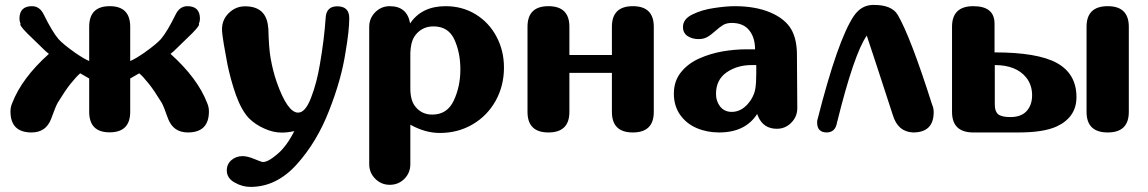

<svg xmlns="http://www.w3.org/2000/svg" viewBox="-20 -525 4550 761"><path d="M801.3 -116.2Q808.1 -100.6 808.1 -83.5Q808.1 0 724.6 0Q667.5 0 646.5 -53.7Q628.9 -104 620.6 -118.2Q590.3 -167.5 570.8 -191.9Q545.9 -223.1 531.7 -234.4L496.1 -213.9V-82Q496.1 -0.5 414.6 -0.5Q333.5 -0.5 333.5 -82V-213.9L297.9 -234.4Q283.7 -222.7 258.8 -191.9Q239.3 -167.5 209 -118.2Q200.7 -104 182.6 -53.7Q162.1 0 105 0Q21.5 0 21.5 -83.5Q21.5 -100.6 28.3 -116.2Q66.4 -215.3 173.8 -311.5L160.6 -322.3L108.9 -372.6Q60.5 -418 60.5 -428.2Q60.5 -429.7 61.5 -430.2Q57.1 -440.4 57.1 -450.7Q57.1 -500.5 106.9 -500.5Q137.2 -500.5 153.3 -467.8Q186 -400.9 211.4 -370.6Q229 -350.6 277.8 -315.9Q314 -291 333.5 -283.2V-418.9Q333.5 -500.5 415 -500.5Q496.1 -500.5 496.1 -418.9V-283.2Q515.6 -291 551.8 -315.9Q600.6 -350.6 618.2 -370.6Q643.6 -400.9 676.3 -467.8Q692.4 -500.5 722.7 -500.5Q772.5 -500.5 772.5 -450.7Q772.5 -440.4 768.1 -430.2Q769 -429.7 769 -428.2Q769 -418 720.7 -372.6L668.9 -322.3L655.8 -311.5Q763.2 -215.3 801.3 -116.2Z M1316.9 -500Q1364.3 -500 1364.3 -453.1Q1364.3 -403.3 1349.6 -318.8Q1333.5 -211.4 1284.7 -87.4Q1236.3 37.6 1156.2 126.5Q1075.7 215.8 973.1 215.8Q939.9 215.8 909.7 198.2Q878.9 181.2 878.9 150.4Q878.9 125.5 897.5 109.4Q916 93.8 941.4 93.8Q960.9 93.8 988.8 105.5Q1016.6 117.2 1022.5 117.2Q1038.6 117.2 1062.5 99.1Q1086.9 81.1 1100.1 65.4Q1125 37.6 1146.5 -5.4Q1121.6 0.5 1095.7 0.5Q1062.5 0.5 1027.3 -15.6Q992.7 -30.8 966.8 -56.2Q937 -87.9 915 -148.9Q893.6 -210.4 881.3 -271Q863.8 -361.3 859.9 -402.3H860.4Q859.9 -406.7 859.9 -408.7Q859.9 -446.8 886.7 -473.1Q914.1 -500 951.2 -500Q1037.1 -500 1043 -414.6H1043.5Q1045.4 -333 1052.7 -293.9Q1062 -241.2 1077.1 -198.7Q1119.6 -78.6 1161.6 -78.6Q1190.4 -78.6 1212.9 -137.7Q1235.8 -196.8 1248 -270.5Q1265.1 -369.1 1271 -457Q1274.4 -500 1316.9 -500Z M1698.2 -420.4Q1648.9 -420.4 1621.6 -378.9Q1607.9 -356.4 1606.4 -315.9V-168.5Q1607.9 -123.5 1627.4 -101.1Q1652.3 -70.8 1693.4 -70.8Q1752.9 -70.8 1778.8 -127Q1804.7 -182.6 1804.7 -250Q1804.7 -316.4 1780.8 -368.7Q1756.8 -420.4 1698.2 -420.4ZM1524.9 207.5Q1491.2 207.5 1467.3 183.6Q1443.4 159.7 1443.4 125.5V-418.5Q1443.4 -452.6 1467.3 -476.6Q1491.2 -500.5 1524.9 -500.5Q1593.8 -500.5 1605.5 -432.1Q1651.4 -500.5 1746.1 -500.5Q1812.5 -500.5 1865.2 -468.3Q1918.5 -435.5 1947.8 -379.9Q1977.5 -324.2 1977.5 -257.3Q1977.5 -185.5 1944.8 -126Q1911.6 -66.4 1853.5 -32.2Q1795.4 2 1723.1 2Q1665 2 1606.4 -30.8V125.5Q1606.4 159.7 1583 183.6Q1559.1 207.5 1524.9 207.5Z M2488.3 -500.5Q2571.3 -500.5 2571.3 -418.9V-81.5Q2571.3 0 2488.3 0Q2405.3 0 2405.3 -81.5V-236.3H2236.8V-81.5Q2236.8 0 2153.8 0Q2070.8 0 2070.8 -81.5V-418.9Q2070.8 -500.5 2153.8 -500.5Q2236.8 -500.5 2236.8 -418.9V-307.1H2405.3V-418.9Q2405.3 -500.5 2488.3 -500.5Z M2977.5 -267.1H2959.5Q2901.4 -267.1 2859.4 -237.8Q2817.9 -208.5 2817.9 -152.8Q2817.9 -123.5 2834.5 -102.5Q2851.6 -81.5 2880.4 -81.5Q2924.8 -81.5 2956.5 -129.4Q2971.2 -153.3 2974.1 -175.3Q2977.5 -197.3 2977.5 -235.4ZM3138.7 -307.6 3140.1 -96.7Q3140.1 -62.5 3116.2 -38.6Q3092.8 -14.6 3059.1 -14.6Q3005.9 -14.6 2984.9 -63.5L2981 -73.2Q2934.1 0 2830.1 0Q2781.7 0 2740.7 -17.6Q2700.2 -35.2 2675.8 -69.8Q2650.9 -105 2650.9 -153.8Q2650.9 -203.6 2679.2 -238.8Q2707 -273.4 2751 -293Q2794.4 -312.5 2843.8 -321.3Q2893.1 -329.6 2939 -329.6H2972.7Q2972.7 -376.5 2949.2 -405.3Q2925.8 -434.1 2880.4 -434.1Q2860.4 -434.1 2846.7 -426.3Q2833.5 -418.5 2814.9 -401.9Q2796.9 -385.7 2782.7 -377.9Q2768.6 -370.1 2748.5 -370.1Q2724.1 -370.1 2705.6 -381.8Q2687 -394 2687 -418Q2687 -449.7 2724.6 -467.8Q2762.2 -486.3 2810.1 -493.2Q2858.4 -500.5 2892.1 -500.5Q2974.6 -500.5 3033.2 -475.6Q3048.8 -468.8 3058.1 -463.4Q3102.5 -438 3120.6 -400.4Q3138.7 -363.3 3138.7 -307.6Z M3673.8 -112.3Q3680.7 -97.2 3680.7 -80.6Q3680.7 0 3599.1 0Q3538.6 -2.4 3518.6 -69.3Q3444.3 -297.9 3415.5 -383.8Q3365.2 -312.5 3297.4 -38.6Q3291 -1 3257.8 0Q3218.8 0 3218.8 -38.6L3219.2 -47.4Q3300.3 -367.2 3364.3 -461.9Q3393.1 -503.9 3438 -505.4H3444.8Q3514.6 -505.4 3538.1 -466.3Q3588.9 -379.4 3673.8 -112.3Z M4370.6 -500.5Q4454.1 -500.5 4454.1 -418.9V-81.5Q4454.1 0 4370.6 0Q4286.6 0 4286.6 -81.5V-418.9Q4286.6 -500.5 4370.6 -500.5ZM4048.8 -84.5Q4070.8 -108.4 4070.8 -147.5Q4070.8 -188 4047.4 -217.8Q4007.3 -267.1 3922.9 -267.1V-110.4Q3922.9 -83.5 3936 -72.3Q3949.7 -61 3984.4 -61Q4027.3 -61 4048.8 -84.5ZM3921.9 -317.4Q4092.3 -317.4 4168.9 -275.4Q4246.6 -232.4 4246.6 -140.1Q4246.6 -60.5 4168.5 -23.9Q4116.2 0 4017.6 0H3837.9Q3753.4 0 3753.4 -81.5V-418.9Q3753.4 -500.5 3837.9 -500.5Q3921.9 -500.5 3921.9 -431.2Z"/></svg>

Font: inglobal
Style: Bold
Weight: 700
Designer: Andrey Kochetov, Denis Davydov, Evgeny Yurtaev
Foundry: inglobal.ru
Version: Version 1.00 September 25, 2014, initial release